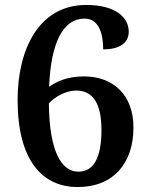

<svg xmlns="http://www.w3.org/2000/svg" viewBox="-20 -744 599 774"><path d="M293 10C439 10 518 -88 518 -230C518 -359 439 -436 318 -436C251 -436 207 -415 178 -394C185 -572 234 -669 321 -669C379 -669 396 -607 396 -545C469 -545 499 -576 499 -616C499 -672 449 -724 327 -724C140 -724 51 -550 51 -341C51 -97 151 10 293 10ZM296 -52C228 -52 179 -132 177 -327C198 -352 245 -379 287 -379C352 -379 389 -331 389 -220C389 -103 355 -52 296 -52Z"/></svg>

Font: Noto Serif Yezidi SemiBold
Style: Regular
Weight: 600
Designer: Dalton Maag Ltd
Foundry: Dalton Maag Ltd
Version: Version 1.001